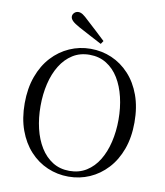

<svg xmlns="http://www.w3.org/2000/svg" viewBox="-101 -1027 969 1126"><g transform="rotate(10 383.5 -464.5)"><path d="M448.1 -802.5 435.2 -783.4Q400.1 -801.8 365.5 -820.1Q330.9 -838.4 296.6 -856.9Q265.3 -873.9 252.8 -886.7Q240.3 -899.5 240.3 -912.4Q240.3 -925.2 250.3 -935Q260.4 -944.8 275.2 -944.8Q287.4 -944.8 301.1 -936Q314.7 -927.2 337.4 -905.1Q364 -881.7 391.7 -855.3Q419.5 -828.9 448.1 -802.5ZM383 16.1Q316.9 16.1 257.7 -9.3Q198.4 -34.7 153.2 -83.8Q107.9 -132.9 82.2 -203.3Q56.4 -273.6 56.4 -363.7Q56.4 -452.8 82.2 -523.6Q107.9 -594.3 153.2 -643.4Q198.4 -692.5 257.7 -718.7Q316.9 -744.9 383 -744.9Q450 -744.9 508.8 -719.5Q567.6 -694.1 613.1 -645Q658.7 -595.9 684.4 -525.1Q710.1 -454.4 710.1 -363.7Q710.1 -274.6 684.4 -204.2Q658.7 -133.7 613.1 -84.6Q567.6 -35.5 508.8 -9.7Q450 16.1 383 16.1ZM383 -18Q440.1 -18 483.7 -45.3Q527.4 -72.6 556.4 -120.2Q585.4 -167.8 600.2 -230.4Q615.1 -293.1 615.1 -363.7Q615.1 -434.4 600.2 -496.9Q585.4 -559.5 556.4 -607.1Q527.4 -654.7 483.7 -682Q440.1 -709.3 383 -709.3Q325.9 -709.3 282.6 -682Q239.2 -654.7 209.8 -607.1Q180.4 -559.5 165.5 -496.9Q150.7 -434.4 150.7 -363.7Q150.7 -293.1 165.5 -230.4Q180.4 -167.8 209.8 -120.2Q239.2 -72.6 282.6 -45.3Q325.9 -18 383 -18Z"/></g></svg>

Font: Noto Serif KR ExtraLight
Style: Regular
Weight: 200
Designer: Ryoko NISHIZUKA 西塚涼子 (kana & ideographs); Frank Grießhammer (Latin, Greek & Cyrillic); Wenlong ZHANG 张文龙 (bopomofo); San
Foundry: Adobe
Version: Version 2.002-H1;hotconv 1.1.0;makeotfexe 2.6.0